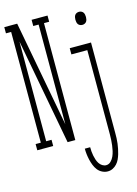

<svg xmlns="http://www.w3.org/2000/svg" viewBox="-151 -809 791 1107"><g transform="rotate(-15 244.5 -256.0)"><path d="M-11 0V-37H20V-698H-11V-735H66L184 -103V-698H152V-735H247V-698H216V0H170L52 -632V-37H84V0ZM428 -631Q420 -631 413.5 -634Q407 -637 403 -642.5Q399 -648 397.5 -655.5Q396 -663 396 -670Q396 -677 397.5 -684.5Q399 -692 403 -697.5Q407 -703 413.5 -706Q420 -709 428 -709Q435 -709 441.5 -706Q448 -703 452 -697.5Q456 -692 457.5 -684.5Q459 -677 459 -670Q459 -663 457.5 -655.5Q456 -648 452 -642.5Q448 -637 441.5 -634Q435 -631 428 -631ZM351 223Q334 223 318 215Q302 207 291.5 193.5Q281 180 274.5 163.5Q268 147 264 130Q260 113 258 96Q256 79 256 62H288Q288 75 289 87.5Q290 100 292.5 112.5Q295 125 299 137.5Q303 150 310 161Q317 172 328 179Q339 186 351 186Q367 186 379 174Q391 162 397.5 147Q404 132 407.5 116.5Q411 101 413 85Q415 69 416 52.5Q417 36 417 20V-483H322V-520H449V20Q449 36 448.5 51.5Q448 67 446 82Q444 97 441 112.5Q438 128 433.5 143Q429 158 422.5 172Q416 186 405.5 197.5Q395 209 381 216Q367 223 351 223Z"/></g></svg>

Font: Iosevka Curly Slab Extralight
Style: Regular
Weight: 200
Monospace: yes
Designer: Belleve Invis
Foundry: Belleve Invis
Version: Version 22.1.2; ttfautohint (v1.8.4)